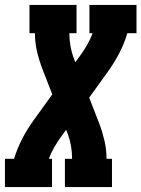

<svg xmlns="http://www.w3.org/2000/svg" viewBox="-31 -755 571 775"><path d="M-11 0V-114H26Q38 -155 58.5 -194.5Q79 -234 105 -270L180 -374L140 -477Q127 -511 118.5 -547Q110 -583 110 -621H88V-735H278V-621H249Q249 -594 253.5 -568.5Q258 -543 267 -519L273 -504L293 -531Q308 -552 321 -574.5Q334 -597 343 -621H330V-735H520V-621H483Q471 -580 450.5 -540.5Q430 -501 404 -465L329 -361L369 -258Q382 -224 390.5 -188Q399 -152 399 -114H421V0H231V-114H260Q260 -141 255.5 -166.5Q251 -192 242 -216L236 -231L216 -204Q201 -183 188 -160.5Q175 -138 166 -114H179V0Z"/></svg>

Font: Iosevka Curly Slab HvObl
Style: Regular
Weight: 900
Italic angle: -9°
Monospace: yes
Designer: Belleve Invis
Foundry: Belleve Invis
Version: Version 11.1.0; ttfautohint (v1.8.3)